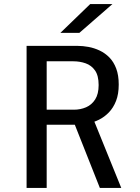

<svg xmlns="http://www.w3.org/2000/svg" viewBox="-20 -926 690 946"><path d="M111 0V-700H361.5Q388 -700 416.2 -694.8Q444.5 -689.5 471 -677Q497.5 -664.5 518.8 -643Q540 -621.5 552.5 -588.5Q565 -555.5 565 -509.5Q565 -462.5 551.8 -428.8Q538.5 -395 516.5 -372.2Q494.5 -349.5 467.8 -336.2Q441 -323 413.2 -317.2Q385.5 -311.5 361.5 -311.5H210V0ZM472 0 337.5 -339.5 435.5 -350 577.5 0ZM210 -385.5H344Q376.5 -385.5 404.2 -397.5Q432 -409.5 449 -436.2Q466 -463 466 -507Q466 -553.5 448.2 -578.8Q430.5 -604 402 -614Q373.5 -624 341.5 -624H210ZM371 -764H277.5L424.5 -906H534Z"/></svg>

Font: Trispace Thin
Style: Regular
Weight: 400
Version: Version 1.210